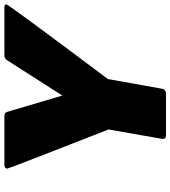

<svg xmlns="http://www.w3.org/2000/svg" viewBox="29 -803 774 872"><g transform="rotate(-90 416.0 -367.0)"><path d="M428 0H236Q221 0 221 -16L264 -261Q86 -715 86 -722Q88 -734 103 -734H325Q340 -734 344 -721L418 -471L578 -721Q586 -734 601 -734H819Q832 -734 832 -725Q832 -716 493 -264L449 -18Q446 -2 428 0Z"/></g></svg>

Font: YamahaIndonesia935. App Black
Style: Italic
Weight: 900
Italic angle: -10°
Designer: Dalton Maag Ltd
Foundry: Dalton Maag Ltd
Version: Version 1.002; January 01, 2024; Regular/Italic